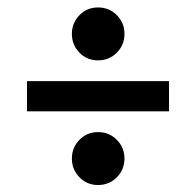

<svg xmlns="http://www.w3.org/2000/svg" viewBox="-20 -499 539 528"><path d="M249.5 -333Q219.2 -333 198.5 -354.2Q177.7 -375.5 177.7 -405.8Q177.7 -436 198.5 -457.3Q219.2 -478.5 249.5 -478.5Q280.3 -478.5 301.3 -457.3Q322.3 -436 322.3 -405.8Q322.3 -375.5 301.3 -354.2Q280.3 -333 249.5 -333ZM444.8 -192.9H54.2V-275.9H444.8ZM249.5 9.8Q219.2 9.8 198.5 -11.5Q177.7 -32.7 177.7 -63Q177.7 -93.3 198.5 -114.5Q219.2 -135.7 249.5 -135.7Q280.3 -135.7 301.3 -114.5Q322.3 -93.3 322.3 -63Q322.3 -32.7 301.3 -11.5Q280.3 9.8 249.5 9.8Z"/></svg>

Font: Kumbh Sans ExtraBold
Style: Regular
Weight: 800
Version: Version 1.005